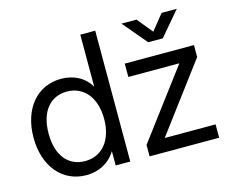

<svg xmlns="http://www.w3.org/2000/svg" viewBox="-102 -875 1248 1031"><g transform="rotate(-15 522.0 -359.5)"><path d="M258.8 9.8C325.7 9.8 384.8 -18.6 421.9 -78.1H422.9V0H503.9V-727.5H420.9V-439.5H419.9C386.7 -497.1 325.7 -525.4 258.8 -525.4C124.5 -525.4 35.2 -417 35.2 -257.8C35.2 -99.1 124.5 9.8 258.8 9.8ZM271.5 -64.9C182.1 -64.9 119.1 -131.3 119.1 -257.8C119.1 -384.3 182.1 -451.2 271.5 -451.2C367.2 -451.2 427.7 -374.5 427.7 -257.8C427.7 -141.1 367.2 -64.9 271.5 -64.9ZM611.3 0H998V-74.2H716.8V-76.2L996.1 -449.2V-515.6H611.3V-441.4H893.6V-439.5L611.3 -63.5ZM733.4 -727.5H650.4V-727.1L762.7 -593.8H843.8L957 -727.1V-727.5H873L803.7 -641.6Z"/></g></svg>

Font: Raveo Display Display
Style: Regular
Weight: 400
Designer: Jakub Foglar, Rasmus Andersson (Inter)
Foundry: Jakubfoglar.com
Version: Version 1.100;Glyphs 3.2.3 (3260)